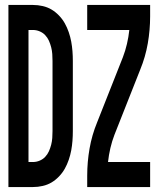

<svg xmlns="http://www.w3.org/2000/svg" viewBox="-20 -755 640 775"><path d="M14 0V-735H113Q133 -735 152.5 -730.5Q172 -726 188 -716.5Q204 -707 218 -692.5Q232 -678 241.5 -661Q251 -644 257.5 -625Q264 -606 267.5 -587Q271 -568 272.5 -548.5Q274 -529 274 -509V-226Q274 -206 272.5 -186.5Q271 -167 267.5 -148Q264 -129 257.5 -110Q251 -91 241.5 -74Q232 -57 218 -42.5Q204 -28 188 -18.5Q172 -9 152.5 -4.5Q133 0 113 0ZM95 -101H113Q127 -101 140 -106.5Q153 -112 162.5 -122Q172 -132 177.5 -144.5Q183 -157 186.5 -170.5Q190 -184 191 -198Q192 -212 192 -226V-509Q192 -523 191 -537Q190 -551 186.5 -564.5Q183 -578 177.5 -590.5Q172 -603 162.5 -613Q153 -623 140 -628.5Q127 -634 113 -634H95ZM332 0V-46Q332 -101 341.5 -155.5Q351 -210 372 -261L476 -524Q486 -550 492.5 -578Q499 -606 502 -634H332V-735H586V-689Q586 -634 576.5 -579.5Q567 -525 546 -474L442 -211Q432 -185 425.5 -157Q419 -129 416 -101H586V0Z"/></svg>

Font: Iosevka Curly Extended
Style: Bold
Weight: 700
Width: 7
Monospace: yes
Designer: Belleve Invis
Foundry: Belleve Invis
Version: Version 11.1.0; ttfautohint (v1.8.3)